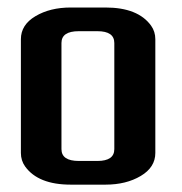

<svg xmlns="http://www.w3.org/2000/svg" viewBox="-20 -502 494 522"><path d="M244.8 -64.4Q290.8 -64.4 290.8 -96.6V-385.1Q290.8 -417.2 244.8 -417.2H194.3Q147.1 -417.2 147.1 -385.1V-96.6Q147.1 -64.4 194.3 -64.4ZM36.8 -395.4Q36.8 -434.5 76.4 -458Q116.1 -481.6 172.4 -481.6H266.7Q355.2 -481.6 390.8 -432.2Q402.3 -416.1 402.3 -395.4V-86.2Q402.3 -47.1 362.6 -23.6Q323 0 266.7 0H172.4Q83.9 0 48.3 -49.4Q36.8 -65.5 36.8 -86.2Z"/></svg>

Font: Dhurjati
Style: Regular
Weight: 400
Designer: Purushoth Kumar Guthula
Foundry: Andhrapradesh Society for Knowledge Networks
Version: Version 1.0.5; ttfautohint (v1.2.25-373a) -l 7 -r 28 -G 50 -